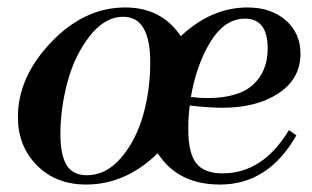

<svg xmlns="http://www.w3.org/2000/svg" viewBox="-20 -482 838 515"><path d="M211 13Q130 13 79 -38.5Q28 -90 28 -168Q28 -275 117 -368.5Q206 -462 316 -462Q413 -462 465 -385Q547 -462 644 -462Q707 -462 746.5 -427.5Q786 -393 786 -338Q786 -271 727.5 -232Q669 -193 577 -193Q539 -193 489 -199Q485 -170 485 -136Q485 -71 506.5 -44Q528 -17 577 -17Q685 -17 755 -133L775 -119Q700 13 570 13Q457 13 403 -71Q317 13 211 13ZM213 -12Q265 -12 305 -59Q345 -106 364 -173.5Q383 -241 383 -314Q383 -437 311 -437Q261 -437 220.5 -385Q180 -333 161 -262Q142 -191 142 -122Q142 -67 158.5 -39.5Q175 -12 213 -12ZM637 -432Q583 -432 545 -370.5Q507 -309 492 -222Q513 -219 536 -219Q620 -219 659 -255Q698 -291 698 -352Q698 -432 637 -432Z"/></svg>

Font: Libre Bodoni
Style: Italic
Weight: 400
Italic angle: -13°
Designer: Pablo Impallari, Rodrigo Fuenzalida
Foundry: Pablo Impallari, Rodrigo Fuenzalida
Version: Version 1.001